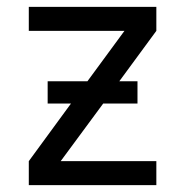

<svg xmlns="http://www.w3.org/2000/svg" viewBox="-20 -540 540 560"><path d="M64 0V-70L187 -238H119V-303H235L343 -450H64V-520H436V-450L328 -303H381V-238H281L157 -70H436V0Z"/></svg>

Font: Iosevka Term SS14
Style: Regular
Weight: 400
Monospace: yes
Designer: Belleve Invis
Foundry: Belleve Invis
Version: Version 24.1.1; ttfautohint (v1.8.4)